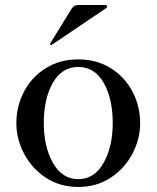

<svg xmlns="http://www.w3.org/2000/svg" viewBox="-20 -729 622 763"><path d="M45 -240Q45 -306 75 -364Q105 -422 161 -457.5Q217 -493 291 -493Q365 -493 421 -457.5Q477 -422 507 -364Q537 -306 537 -240Q537 -177 506.5 -118.5Q476 -60 420 -23Q364 14 291 14Q218 14 162 -23Q106 -60 75.5 -118.5Q45 -177 45 -240ZM428 -240Q428 -337 392 -400Q356 -463 291 -463Q226 -463 190 -400Q154 -337 154 -240Q154 -146 190.5 -81.5Q227 -17 291 -17Q355 -17 391.5 -81.5Q428 -146 428 -240ZM392 -690Q396 -693 400 -695.5Q404 -698 405 -700Q406 -701 406 -703Q406 -705 404 -707Q402 -709 399 -709H290Q274 -709 265 -695L180 -557L179 -554Q179 -553 180 -551.5Q181 -550 183 -550L186 -551Z"/></svg>

Font: Shippori Mincho B1 SemiBold
Style: Regular
Weight: 600
Designer: FONTDASU
Foundry: FONTDASU / Google Inc. / but / Adobe
Version: Version 3.110; ttfautohint (v1.8.3)